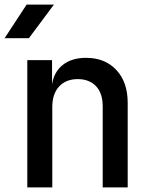

<svg xmlns="http://www.w3.org/2000/svg" viewBox="-34 -810 654 830"><path d="M84 0V-550H191V-445Q199 -499 237.5 -529.5Q276 -560 338 -560Q420 -560 469 -507.5Q518 -455 518 -366V0H410V-350Q410 -407 381 -437.5Q352 -468 302 -468Q251 -468 221.5 -436Q192 -404 192 -347V0ZM-14 -645 81 -790H199L91 -645Z"/></svg>

Font: JetBrains Mono NL SemiBold
Style: Regular
Weight: 600
Designer: Philipp Nurullin, Konstantin Bulenkov
Foundry: JetBrains
Version: Version 2.304; ttfautohint (v1.8.4.7-5d5b)